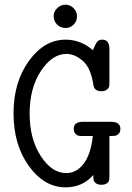

<svg xmlns="http://www.w3.org/2000/svg" viewBox="-20 -792 565 823"><path d="M260 -772Q280 -772 295 -757.5Q310 -743 310 -722Q310 -701 295.5 -686.5Q281 -672 262 -672Q240 -672 225 -686.5Q210 -701 210 -722Q210 -743 225.5 -757.5Q241 -772 260 -772ZM38 -306Q38 -440 104 -531Q170 -622 261 -622Q326 -622 378 -577Q390 -605 397 -613.5Q404 -622 419 -622Q449 -622 449 -581V-442Q449 -429 448 -422Q447 -415 438.5 -408Q430 -401 414 -401Q383 -401 380 -430Q369 -502 334.5 -531.5Q300 -561 265 -561Q204 -561 155.5 -488Q107 -415 107 -305Q107 -197 154.5 -123.5Q202 -50 264 -50Q307 -50 338 -89.5Q369 -129 378 -209H336Q324 -209 317.5 -210Q311 -211 303.5 -218.5Q296 -226 296 -240Q296 -270 336 -270H455Q496 -270 496 -240Q496 -226 488.5 -218.5Q481 -211 473 -210Q465 -209 449 -209V-41Q449 -28 448 -21Q447 -14 439 -7Q431 0 415 0Q399 0 390.5 -7Q382 -14 381 -21Q380 -28 380 -42Q334 11 261 11Q170 11 104 -80Q38 -171 38 -306Z"/></svg>

Font: CMU Typewriter Text
Style: Regular
Weight: 500
Monospace: yes
Version: Version 0.7.0